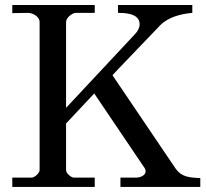

<svg xmlns="http://www.w3.org/2000/svg" viewBox="-20 -742 818 762"><path d="M28.8 -37.1V0H356V-37.1H272.9C262.2 -37.1 242.2 -54.2 242.2 -66.9V-252L354 -371.1L555.2 -73.2C555.2 -73.2 558.1 -65.9 558.1 -63C558.1 -44.9 536.1 -38.1 523.9 -37.1H458V0H774.9V-35.2C726.1 -37.1 698.2 -42 676.8 -73.2L426.8 -442.9C425.8 -443.8 425.8 -443.8 615.2 -641.1C647.9 -674.8 699.2 -687 743.2 -690.9V-722.2H448.2V-690.9C476.1 -690.9 534.2 -689 534.2 -646C534.2 -631.8 525.9 -617.2 516.1 -606.9L242.2 -314V-654.8C242.2 -671.9 266.1 -689.9 279.8 -690.9H356V-722.2H28.8V-689.9L91.8 -690.9C108.9 -690.9 137.2 -676.8 137.2 -654.8V-66.9C137.2 -55.2 117.2 -37.1 106 -37.1Z"/></svg>

Font: MusGlyphs-Text
Style: Regular
Weight: 400
Version: Version 2.1.1